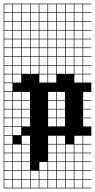

<svg xmlns="http://www.w3.org/2000/svg" viewBox="-20 -785 516 1043"><path d="M0 238.1V-765.1H476.2V-761.9H431.7V-717.5H476.2V-714.3H431.7V-669.8H476.2V-666.7H431.7V-622.2H476.2V-619H431.7V-574.6H476.2V-571.4H431.7V-527H476.2V-523.8H431.7V-479.4H476.2V-476.2H431.7V-431.7H476.2V-428.6H431.7V-384.1H476.2V-381H431.7V-336.5H476.2V-285.7H431.7V-241.3H476.2V-238.1H431.7V-193.7H476.2V-190.5H431.7V-146H476.2V-142.9H431.7V-98.4H476.2V-47.6H431.7V-3.2H476.2V0H431.7V44.4H476.2V47.6H431.7V92.1H476.2V95.2H431.7V139.7H476.2V142.9H431.7V187.3H476.2V190.5H431.7V234.9H476.2V238.1ZM384.1 -717.5H428.6V-761.9H384.1ZM98.4 -717.5H142.9V-761.9H98.4ZM336.5 -717.5H381V-761.9H336.5ZM146 -717.5H190.5V-761.9H146ZM193.7 -717.5H238.1V-761.9H193.7ZM50.8 -717.5H95.2V-761.9H50.8ZM3.2 -717.5H47.6V-761.9H3.2ZM288.9 -717.5H333.3V-761.9H288.9ZM241.3 -717.5H285.7V-761.9H241.3ZM384.1 -669.8H428.6V-714.3H384.1ZM98.4 -669.8H142.9V-714.3H98.4ZM336.5 -669.8H381V-714.3H336.5ZM146 -669.8H190.5V-714.3H146ZM193.7 -669.8H238.1V-714.3H193.7ZM50.8 -669.8H95.2V-714.3H50.8ZM3.2 -669.8H47.6V-714.3H3.2ZM288.9 -669.8H333.3V-714.3H288.9ZM241.3 -669.8H285.7V-714.3H241.3ZM384.1 -622.2H428.6V-666.7H384.1ZM146 -622.2H190.5V-666.7H146ZM98.4 -622.2H142.9V-666.7H98.4ZM336.5 -622.2H381V-666.7H336.5ZM193.7 -622.2H238.1V-666.7H193.7ZM50.8 -622.2H95.2V-666.7H50.8ZM3.2 -622.2H47.6V-666.7H3.2ZM288.9 -622.2H333.3V-666.7H288.9ZM241.3 -622.2H285.7V-666.7H241.3ZM241.3 -574.6H285.7V-619H241.3ZM193.7 -574.6H238.1V-619H193.7ZM288.9 -574.6H333.3V-619H288.9ZM146 -574.6H190.5V-619H146ZM384.1 -574.6H428.6V-619H384.1ZM50.8 -574.6H95.2V-619H50.8ZM3.2 -574.6H47.6V-619H3.2ZM98.4 -574.6H142.9V-619H98.4ZM336.5 -574.6H381V-619H336.5ZM288.9 -527H333.3V-571.4H288.9ZM146 -527H190.5V-571.4H146ZM241.3 -527H285.7V-571.4H241.3ZM50.8 -527H95.2V-571.4H50.8ZM3.2 -527H47.6V-571.4H3.2ZM384.1 -527H428.6V-571.4H384.1ZM98.4 -527H142.9V-571.4H98.4ZM336.5 -527H381V-571.4H336.5ZM193.7 -527H238.1V-571.4H193.7ZM288.9 -479.4H333.3V-523.8H288.9ZM336.5 -479.4H381V-523.8H336.5ZM193.7 -479.4H238.1V-523.8H193.7ZM98.4 -479.4H142.9V-523.8H98.4ZM241.3 -479.4H285.7V-523.8H241.3ZM384.1 -479.4H428.6V-523.8H384.1ZM3.2 -479.4H47.6V-523.8H3.2ZM50.8 -479.4H95.2V-523.8H50.8ZM146 -479.4H190.5V-523.8H146ZM193.7 -431.7H238.1V-476.2H193.7ZM336.5 -431.7H381V-476.2H336.5ZM3.2 -431.7H47.6V-476.2H3.2ZM98.4 -431.7H142.9V-476.2H98.4ZM241.3 -431.7H285.7V-476.2H241.3ZM384.1 -431.7H428.6V-476.2H384.1ZM50.8 -431.7H95.2V-476.2H50.8ZM288.9 -431.7H333.3V-476.2H288.9ZM146 -431.7H190.5V-476.2H146ZM146 -384.1H190.5V-428.6H146ZM336.5 -384.1H381V-428.6H336.5ZM384.1 -384.1H428.6V-428.6H384.1ZM98.4 -384.1H142.9V-428.6H98.4ZM193.7 -384.1H238.1V-428.6H193.7ZM50.8 -384.1H95.2V-428.6H50.8ZM241.3 -384.1H285.7V-428.6H241.3ZM3.2 -384.1H47.6V-428.6H3.2ZM288.9 -384.1H333.3V-428.6H288.9ZM384.1 -336.5H428.6V-381H384.1ZM50.8 -336.5H95.2V-381H50.8ZM193.7 -336.5H238.1V-381H193.7ZM241.3 -336.5H285.7V-381H241.3ZM3.2 -336.5H47.6V-381H3.2ZM3.2 -288.9H47.6V-333.3H3.2ZM98.4 -241.3H142.9V-285.7H98.4ZM50.8 -241.3H95.2V-285.7H50.8ZM241.3 -241.3H285.7V-285.7H241.3ZM3.2 -241.3H47.6V-285.7H3.2ZM288.9 -241.3H333.3V-285.7H288.9ZM50.8 -193.7H95.2V-238.1H50.8ZM241.3 -193.7H285.7V-238.1H241.3ZM3.2 -193.7H47.6V-238.1H3.2ZM288.9 -193.7H333.3V-238.1H288.9ZM98.4 -193.7H142.9V-238.1H98.4ZM50.8 -146H95.2V-190.5H50.8ZM241.3 -146H285.7V-190.5H241.3ZM98.4 -146H142.9V-190.5H98.4ZM288.9 -146H333.3V-190.5H288.9ZM3.2 -146H47.6V-190.5H3.2ZM50.8 -98.4H95.2V-142.9H50.8ZM241.3 -98.4H285.7V-142.9H241.3ZM98.4 -98.4H142.9V-142.9H98.4ZM3.2 -98.4H47.6V-142.9H3.2ZM288.9 -98.4H333.3V-142.9H288.9ZM3.2 -50.8H47.6V-95.2H3.2ZM50.8 -50.8H95.2V-95.2H50.8ZM47.6 -47.6H3.2V-3.2H47.6ZM288.9 -3.2H333.3V-47.6H288.9ZM241.3 -3.2H285.7V-47.6H241.3ZM384.1 -3.2H428.6V-47.6H384.1ZM98.4 -3.2H142.9V-47.6H98.4ZM288.9 44.4H333.3V0H288.9ZM3.2 44.4H47.6V0H3.2ZM241.3 44.4H285.7V0H241.3ZM50.8 44.4H95.2V0H50.8ZM384.1 44.4H428.6V0H384.1ZM336.5 44.4H381V0H336.5ZM98.4 44.4H142.9V0H98.4ZM288.9 92.1H333.3V47.6H288.9ZM3.2 92.1H47.6V47.6H3.2ZM241.3 92.1H285.7V47.6H241.3ZM50.8 92.1H95.2V47.6H50.8ZM384.1 92.1H428.6V47.6H384.1ZM336.5 92.1H381V47.6H336.5ZM98.4 92.1H142.9V47.6H98.4ZM288.9 139.7H333.3V95.2H288.9ZM3.2 139.7H47.6V95.2H3.2ZM241.3 139.7H285.7V95.2H241.3ZM50.8 139.7H95.2V95.2H50.8ZM384.1 139.7H428.6V95.2H384.1ZM336.5 139.7H381V95.2H336.5ZM193.7 139.7H238.1V95.2H193.7ZM98.4 139.7H142.9V95.2H98.4ZM146 187.3H190.5V142.9H146ZM241.3 187.3H285.7V142.9H241.3ZM193.7 187.3H238.1V142.9H193.7ZM384.1 187.3H428.6V142.9H384.1ZM336.5 187.3H381V142.9H336.5ZM50.8 187.3H95.2V142.9H50.8ZM98.4 187.3H142.9V142.9H98.4ZM288.9 187.3H333.3V142.9H288.9ZM3.2 187.3H47.6V142.9H3.2ZM384.1 234.9H428.6V190.5H384.1ZM336.5 234.9H381V190.5H336.5ZM50.8 234.9H95.2V190.5H50.8ZM193.7 234.9H238.1V190.5H193.7ZM146 234.9H190.5V190.5H146ZM98.4 234.9H142.9V190.5H98.4ZM288.9 234.9H333.3V190.5H288.9ZM3.2 234.9H47.6V190.5H3.2ZM241.3 234.9H285.7V190.5H241.3Z"/></svg>

Font: Jacquard 12 Charted
Style: Regular
Weight: 400
Designer: Sarah Cadigan-Fried
Version: Version 1.000